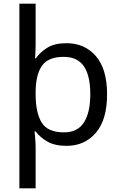

<svg xmlns="http://www.w3.org/2000/svg" viewBox="-20 -780 655 1040"><path d="M560 -269Q560 -132 499.5 -61Q439 10 340 10Q277 10 237 -13Q197 -36 173 -68H167Q168 -61 169.5 -45Q171 -29 172 -12Q173 5 173 16V240H85V-760H173V-536Q173 -522 172 -499.5Q171 -477 170 -464H174Q198 -498 237 -522Q276 -546 340 -546Q439 -546 499.5 -476Q560 -406 560 -269ZM469 -270Q469 -371 434 -421.5Q399 -472 325 -472Q243 -472 209 -426Q175 -380 173 -288V-269Q173 -170 205.5 -116.5Q238 -63 326 -63Q400 -63 434.5 -116.5Q469 -170 469 -270Z"/></svg>

Font: Noto Sans Hanunoo
Style: Regular
Weight: 400
Designer: Monotype Design Team
Foundry: Monotype Imaging Inc.
Version: Version 2.003; ttfautohint (v1.8.4.7-5d5b)